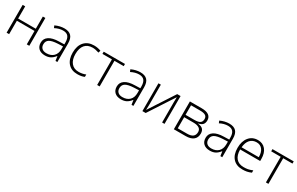

<svg xmlns="http://www.w3.org/2000/svg" viewBox="189 -1852 4904 3173"><g transform="rotate(30 2641.0 -265.5)"><path d="M137.2 -530.8V-297.9H474.1V-530.8H522V0H474.1V-255.9H137.2V0H88.9V-530.8Z M1022 0 1009.8 -84H1005.9Q965.8 -32.7 923.6 -11.5Q881.3 9.8 823.7 9.8Q745.6 9.8 702.1 -30.3Q658.7 -70.3 658.7 -141.1Q658.7 -218.8 723.4 -261.7Q788.1 -304.7 910.6 -307.1L1011.7 -310.1V-345.2Q1011.7 -420.9 981 -459.5Q950.2 -498 881.8 -498Q808.1 -498 729 -457L710.9 -499Q798.3 -540 883.8 -540Q971.2 -540 1014.4 -494.6Q1057.6 -449.2 1057.6 -353V0ZM826.7 -34.2Q911.6 -34.2 960.7 -82.8Q1009.8 -131.3 1009.8 -217.8V-270L917 -266.1Q805.2 -260.7 757.6 -231.2Q710 -201.7 710 -139.2Q710 -89.4 740.5 -61.8Q771 -34.2 826.7 -34.2Z M1441.4 9.8Q1327.6 9.8 1263.2 -62Q1198.7 -133.8 1198.7 -262.2Q1198.7 -394 1265.6 -467.5Q1332.5 -541 1448.7 -541Q1517.6 -541 1580.6 -517.1L1567.4 -474.1Q1498.5 -497.1 1447.8 -497.1Q1350.1 -497.1 1299.8 -436.8Q1249.5 -376.5 1249.5 -263.2Q1249.5 -155.8 1299.8 -95Q1350.1 -34.2 1440.4 -34.2Q1512.7 -34.2 1574.7 -60.1V-15.1Q1523.9 9.8 1441.4 9.8Z M2041.5 -488.8H1864.7V0H1816.9V-488.8H1635.7V-530.8H2041.5Z M2472.7 0 2460.4 -84H2456.5Q2416.5 -32.7 2374.3 -11.5Q2332 9.8 2274.4 9.8Q2196.3 9.8 2152.8 -30.3Q2109.4 -70.3 2109.4 -141.1Q2109.4 -218.8 2174.1 -261.7Q2238.8 -304.7 2361.3 -307.1L2462.4 -310.1V-345.2Q2462.4 -420.9 2431.6 -459.5Q2400.9 -498 2332.5 -498Q2258.8 -498 2179.7 -457L2161.6 -499Q2249 -540 2334.5 -540Q2421.9 -540 2465.1 -494.6Q2508.3 -449.2 2508.3 -353V0ZM2277.3 -34.2Q2362.3 -34.2 2411.4 -82.8Q2460.4 -131.3 2460.4 -217.8V-270L2367.7 -266.1Q2255.9 -260.7 2208.3 -231.2Q2160.6 -201.7 2160.6 -139.2Q2160.6 -89.4 2191.2 -61.8Q2221.7 -34.2 2277.3 -34.2Z M2726.1 -530.8V-147L2723.1 -46.9L3038.1 -530.8H3102.5V0H3056.2V-381.3L3058.1 -483.9L2743.2 0H2680.2V-530.8Z M3687.5 -402.8Q3687.5 -352.5 3662.6 -324Q3637.7 -295.4 3581.5 -284.2V-280.8Q3645.5 -273.4 3674.1 -243.9Q3702.6 -214.4 3702.6 -159.2Q3702.6 -82.5 3652.1 -41.3Q3601.6 0 3504.4 0H3280.3V-530.8H3505.4Q3596.2 -530.8 3641.8 -498Q3687.5 -465.3 3687.5 -402.8ZM3651.4 -160.2Q3651.4 -257.8 3501.5 -257.8H3328.6V-45.9H3508.3Q3651.4 -45.9 3651.4 -160.2ZM3636.2 -398.9Q3636.2 -445.3 3603 -465.1Q3569.8 -484.9 3503.4 -484.9H3328.6V-303.2H3497.6Q3571.8 -303.2 3604 -326.2Q3636.2 -349.1 3636.2 -398.9Z M4168.5 0 4156.2 -84H4152.3Q4112.3 -32.7 4070.1 -11.5Q4027.8 9.8 3970.2 9.8Q3892.1 9.8 3848.6 -30.3Q3805.2 -70.3 3805.2 -141.1Q3805.2 -218.8 3869.9 -261.7Q3934.6 -304.7 4057.1 -307.1L4158.2 -310.1V-345.2Q4158.2 -420.9 4127.4 -459.5Q4096.7 -498 4028.3 -498Q3954.6 -498 3875.5 -457L3857.4 -499Q3944.8 -540 4030.3 -540Q4117.7 -540 4160.9 -494.6Q4204.1 -449.2 4204.1 -353V0ZM3973.1 -34.2Q4058.1 -34.2 4107.2 -82.8Q4156.2 -131.3 4156.2 -217.8V-270L4063.5 -266.1Q3951.7 -260.7 3904.1 -231.2Q3856.4 -201.7 3856.4 -139.2Q3856.4 -89.4 3887 -61.8Q3917.5 -34.2 3973.1 -34.2Z M4590.3 9.8Q4474.6 9.8 4409.9 -61.5Q4345.2 -132.8 4345.2 -261.2Q4345.2 -388.2 4407.7 -464.6Q4470.2 -541 4576.2 -541Q4669.9 -541 4724.1 -475.6Q4778.3 -410.2 4778.3 -297.9V-258.8H4396Q4397 -149.4 4447 -91.8Q4497.1 -34.2 4590.3 -34.2Q4635.7 -34.2 4670.2 -40.5Q4704.6 -46.9 4757.3 -67.9V-23.9Q4712.4 -4.4 4674.3 2.7Q4636.2 9.8 4590.3 9.8ZM4576.2 -498Q4499.5 -498 4453.1 -447.5Q4406.7 -397 4398.9 -301.8H4727.1Q4727.1 -394 4687 -446Q4647 -498 4576.2 -498Z M5261.7 -488.8H5085V0H5037.1V-488.8H4856V-530.8H5261.7Z"/></g></svg>

Font: JBL Sans
Style: Light
Weight: 300
Version: Version 1.10